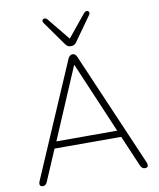

<svg xmlns="http://www.w3.org/2000/svg" viewBox="-100 -1019 916 1103"><g transform="rotate(-10 358.0 -467.5)"><path d="M62 6Q52 6 47 2Q42 -2 42 -9.5Q42 -17 46 -26L332 -690Q337 -701 344 -706Q351 -711 358 -711Q366 -711 373 -706Q380 -701 384 -690L670 -26Q674 -17 674 -9.5Q674 -2 670 2Q666 6 656 6Q646 6 639.5 0Q633 -6 629 -15L548 -204L575 -195H139L167 -204L86 -15Q82 -4 75 1Q68 6 62 6ZM357 -648 178 -228 156 -234H558L538 -228L359 -648ZM359 -758Q350 -758 342 -761.5Q334 -765 327 -775L226 -917Q221 -924 222 -930Q223 -936 228 -939Q233 -942 239.5 -941Q246 -940 252 -933L359 -802L466 -933Q472 -940 478.5 -941Q485 -942 490 -939Q495 -936 496 -930Q497 -924 492 -917L391 -775Q384 -765 376 -761.5Q368 -758 359 -758Z"/></g></svg>

Font: Nunito ExtraLight ExtraLight
Style: Regular
Weight: 250
Version: Version 3.602